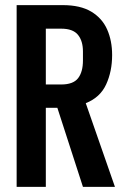

<svg xmlns="http://www.w3.org/2000/svg" viewBox="-20 -730 481 750"><path d="M45 0V-710H225Q294 -710 336.5 -684.5Q379 -659 398.5 -615Q418 -571 418 -515Q418 -451 394.5 -400Q371 -349 315 -327L429 0H304L204 -309H159V0ZM219 -618H159V-400H219Q266 -400 285 -424.5Q304 -449 304 -494V-529Q304 -570 284.5 -594Q265 -618 219 -618Z"/></svg>

Font: Special Gothic Condensed Medium
Style: Regular
Weight: 500
Width: 3
Designer: Alistair McCready
Foundry: Monolith
Version: Version 1.000; ttfautohint (v1.8.4.7-5d5b)